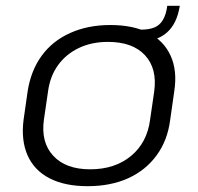

<svg xmlns="http://www.w3.org/2000/svg" viewBox="-20 -633 680 660"><path d="M281 7Q203 7 150.5 -20Q98 -47 75 -98.5Q52 -150 61 -221L75 -319Q86 -390 123 -441Q160 -492 221 -519.5Q282 -547 359 -547Q438 -547 490.5 -520Q543 -493 566.5 -441.5Q590 -390 579 -319L565 -221Q556 -150 518 -98.5Q480 -47 420 -20Q360 7 281 7ZM290 -51Q375 -51 430.5 -97Q486 -143 496 -222L510 -318Q521 -397 478.5 -443Q436 -489 351 -489Q295 -489 251 -468Q207 -447 179.5 -409Q152 -371 145 -318L131 -222Q120 -144 163 -97.5Q206 -51 290 -51ZM463 -531Q492 -531 510.5 -538.5Q529 -546 540 -564.5Q551 -583 555 -613H598Q579 -490 457 -490Z"/></svg>

Font: Pathway Extreme 28pt Light
Style: Italic
Weight: 300
Italic angle: -8°
Designer: Eduardo Rodriguez Tunni
Foundry: Eduardo Rodriguez Tunni
Version: Version 1.001;gftools[0.9.26]